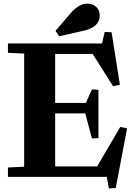

<svg xmlns="http://www.w3.org/2000/svg" viewBox="-20 -981 739 1065"><path d="M24 -52 114 -56V-684L24 -688V-740H546L561 -804L599 -802L645 -511L607 -503L494 -682H286V-410H456L490 -485L526 -483V-215L490 -213L453 -352H286V-58H519L647 -277L685 -269L622 62L584 64L572 0H24ZM308 -780 288 -810 371 -907Q418 -961 465 -961Q495 -961 514 -942.5Q533 -924 533 -894Q533 -830 442 -810Z"/></svg>

Font: Minipax
Style: Bold
Weight: 700
Designer: Raphaël Ronot, Igor Stepanchenko (Cyrillic)
Foundry: steppetype
Version: Version 1.002